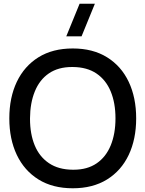

<svg xmlns="http://www.w3.org/2000/svg" viewBox="-20 -995 780 1030"><path d="M417.5 -800H335.5L407 -975H489ZM370.5 15Q262.5 15 186.5 -32.2Q110.5 -79.5 70.2 -164Q30 -248.5 30 -360Q30 -471.5 70.2 -556Q110.5 -640.5 186.5 -687.8Q262.5 -735 370.5 -735Q478 -735 554.2 -687.8Q630.5 -640.5 670.5 -556Q710.5 -471.5 710.5 -360Q710.5 -248.5 670.5 -164Q630.5 -79.5 554.2 -32.2Q478 15 370.5 15ZM370.5 -84.5Q372.5 -84.5 375 -84.5Q448.5 -84.5 498.5 -118.8Q548.5 -153 574 -215.2Q599.5 -277.5 599.5 -360Q599.5 -442.5 574 -504.2Q548.5 -566 497.8 -600.5Q447 -635 370.5 -635.5Q368.5 -635.5 366 -635.5Q292.5 -635.5 242.5 -601.5Q192.5 -567.5 167 -505Q141.5 -442.5 141 -360Q141 -358.5 141 -357Q141 -276.5 166.2 -215.2Q191.5 -154 242.8 -119.5Q294 -85 370.5 -84.5Z"/></svg>

Font: Cns Manrope SemBd
Style: Regular
Weight: 600
Designer: Mikhail Sharanda
Foundry: Mikhail Sharanda
Version: Version 4.504